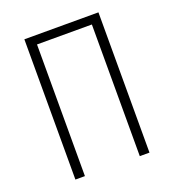

<svg xmlns="http://www.w3.org/2000/svg" viewBox="-126 -782 796 880"><g transform="rotate(-20 272.0 -342.0)"><path d="M453.1 -684.1V0H405.8V-642.1H138.2V0H91.8V-684.1Z"/></g></svg>

Font: Fira Sans Compressed ExtraLight
Style: Regular
Weight: 250
Width: 1
Designer: Carrois Corporate & Edenspiekermann AG
Foundry: Carrois Corporate GbR & Edenspiekermann AG
Version: Version 4.203;PS 004.203;hotconv 1.0.88;makeotf.lib2.5.64775